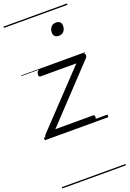

<svg xmlns="http://www.w3.org/2000/svg" viewBox="-226 -957 948 1405"><g transform="rotate(-20 248.0 -255.0)"><path d="M30 0Q12 0 11 -14Q10 -28 19 -38L409 -450H131Q122 -450 118.5 -456Q115 -462 118 -475Q120 -488 126.5 -494Q133 -500 142 -500H477Q488 -500 492.5 -493.5Q497 -487 496 -478Q495 -469 487 -461L100 -50H393Q402 -50 405 -44Q408 -38 405 -23Q403 -12 397 -6Q391 0 381 0ZM359 -683Q340 -683 328.5 -693Q317 -703 317 -723Q317 -747 331 -764.5Q345 -782 371 -782Q389 -782 400.5 -772Q412 -762 412 -742Q412 -718 398.5 -700.5Q385 -683 359 -683ZM0 365H495V375H0ZM0 -20H495V0H0ZM0 -505H495V-500H0ZM0 -885H495V-875H0Z"/></g></svg>

Font: Playwrite AT Guides
Style: Italic
Weight: 400
Italic angle: -13.0072°
Designer: Veronika Burian, José Scaglione
Foundry: TypeTogether
Version: Version 1.002